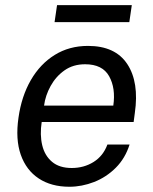

<svg xmlns="http://www.w3.org/2000/svg" viewBox="-20 -702 584 732"><path d="M244.5 10Q175.5 10 127.8 -21.5Q80 -53 59.2 -112Q38.5 -171 50.5 -253.5Q62 -335 97.5 -396.5Q133 -458 188.5 -492.5Q244 -527 315.5 -527Q419.5 -527 465.2 -457.8Q511 -388.5 494 -271L489.5 -237H139Q131.5 -188 141 -148.2Q150.5 -108.5 178.5 -85Q206.5 -61.5 253.5 -61.5Q300 -61.5 336.8 -84.5Q373.5 -107.5 389.5 -151H474Q457.5 -98.5 421.5 -62.5Q385.5 -26.5 338.8 -8.2Q292 10 244.5 10ZM148 -299.5H412Q421.5 -366 396 -411.5Q370.5 -457 304.5 -457Q259 -457 226 -433.8Q193 -410.5 173 -374.2Q153 -338 148 -299.5ZM188 -617.5 197.5 -682.5H482.5L473 -617.5Z"/></svg>

Font: Public Sans
Style: Italic
Weight: 400
Italic angle: -8°
Designer: The Public Sans project authors (U.S. Web Design System). Libre Franklin designed by Pablo Impallari and Rodrigo Fuenzal
Version: Version 1.008; ttfautohint (v1.8.1) -l 8 -r 50 -G 200 -x 14 